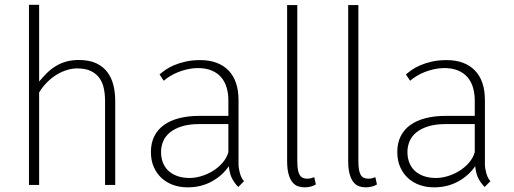

<svg xmlns="http://www.w3.org/2000/svg" viewBox="-20 -782 2174 812"><path d="M145.5 -437Q161.6 -456.5 178.7 -473.4Q195.8 -490.2 215.8 -502.4Q235.8 -514.6 259.8 -521.5Q283.7 -528.3 313 -528.3Q357.4 -528.3 387 -514.4Q416.5 -500.5 434.3 -476.6Q452.1 -452.6 459.7 -421.4Q467.3 -390.1 467.3 -355V0H424.3V-355Q424.3 -384.8 418.7 -409.9Q413.1 -435.1 399.4 -453.4Q385.7 -471.7 363 -482.2Q340.3 -492.7 306.6 -492.7Q285.2 -492.7 262.9 -485.8Q240.7 -479 219.5 -466.1Q198.2 -453.1 179.2 -434.1Q160.2 -415 145.5 -391.1V0H102.5V-761.7H145.5Z M781.7 -29.3Q805.7 -29.3 831.5 -37.1Q857.4 -44.9 880.4 -59.1Q903.3 -73.2 920.9 -93.3Q938.5 -113.3 945.8 -138.2V-257.3H823.7Q780.3 -257.3 749.5 -247.8Q718.8 -238.3 699 -222.2Q679.2 -206.1 670.2 -184.6Q661.1 -163.1 661.1 -139.2Q661.1 -114.7 668.9 -94.5Q676.8 -74.2 692.1 -59.8Q707.5 -45.4 730 -37.4Q752.4 -29.3 781.7 -29.3ZM987.8 8.8Q972.2 -6.8 961.7 -26.4Q951.2 -45.9 947.8 -79.1Q919.9 -38.6 875 -14.2Q830.1 10.3 772.9 10.3Q741.2 10.3 713.1 0.5Q685.1 -9.3 664.1 -28.3Q643.1 -47.4 630.6 -75.2Q618.2 -103 618.2 -139.2Q618.2 -176.8 632.3 -205.3Q646.5 -233.9 673.1 -253.2Q699.7 -272.5 737.8 -282.2Q775.9 -292 823.7 -292H945.8V-357.9Q945.8 -386.2 938.5 -411.4Q931.2 -436.5 915.5 -455.1Q899.9 -473.6 874.5 -484.1Q849.1 -494.6 813.5 -494.1Q792.5 -493.7 772.2 -489Q752 -484.4 733.6 -477.1Q715.3 -469.7 699.7 -460.2Q684.1 -450.7 672.4 -440.4L654.8 -467.3Q665 -476.1 679.9 -486.6Q694.8 -497.1 715.8 -506.1Q736.8 -515.1 764.4 -521.5Q792 -527.8 826.7 -527.8Q903.3 -527.8 946 -484.4Q988.8 -440.9 988.8 -357.9V-83.5Q988.8 -79.6 990 -71Q991.2 -62.5 993.9 -52.2Q996.6 -42 1001 -32.2Q1005.4 -22.5 1012.2 -16.1Z M1194.3 -760.7H1237.3V-103Q1237.3 -81.5 1239.5 -66.9Q1241.7 -52.2 1246.8 -43.2Q1252 -34.2 1259.8 -30.3Q1267.6 -26.4 1279.3 -26.4Q1288.6 -26.4 1295.4 -28.3Q1302.2 -30.3 1309.1 -32.7L1315.9 -2Q1305.7 4.4 1293.2 7.3Q1280.8 10.3 1268.1 10.3Q1253.9 10.3 1240.7 5.9Q1227.5 1.5 1217.3 -10.7Q1207 -22.9 1200.7 -44.7Q1194.3 -66.4 1194.3 -100.6Z M1452.6 -760.7H1495.6V-103Q1495.6 -81.5 1497.8 -66.9Q1500 -52.2 1505.1 -43.2Q1510.3 -34.2 1518.1 -30.3Q1525.9 -26.4 1537.6 -26.4Q1546.9 -26.4 1553.7 -28.3Q1560.5 -30.3 1567.4 -32.7L1574.2 -2Q1564 4.4 1551.5 7.3Q1539.1 10.3 1526.4 10.3Q1512.2 10.3 1499 5.9Q1485.8 1.5 1475.6 -10.7Q1465.3 -22.9 1459 -44.7Q1452.6 -66.4 1452.6 -100.6Z M1823.7 -29.3Q1847.7 -29.3 1873.5 -37.1Q1899.4 -44.9 1922.4 -59.1Q1945.3 -73.2 1962.9 -93.3Q1980.5 -113.3 1987.8 -138.2V-257.3H1865.7Q1822.3 -257.3 1791.5 -247.8Q1760.7 -238.3 1741 -222.2Q1721.2 -206.1 1712.2 -184.6Q1703.1 -163.1 1703.1 -139.2Q1703.1 -114.7 1710.9 -94.5Q1718.8 -74.2 1734.1 -59.8Q1749.5 -45.4 1772 -37.4Q1794.4 -29.3 1823.7 -29.3ZM2029.8 8.8Q2014.2 -6.8 2003.7 -26.4Q1993.2 -45.9 1989.7 -79.1Q1961.9 -38.6 1917 -14.2Q1872.1 10.3 1814.9 10.3Q1783.2 10.3 1755.1 0.5Q1727.1 -9.3 1706.1 -28.3Q1685.1 -47.4 1672.6 -75.2Q1660.2 -103 1660.2 -139.2Q1660.2 -176.8 1674.3 -205.3Q1688.5 -233.9 1715.1 -253.2Q1741.7 -272.5 1779.8 -282.2Q1817.9 -292 1865.7 -292H1987.8V-357.9Q1987.8 -386.2 1980.5 -411.4Q1973.1 -436.5 1957.5 -455.1Q1941.9 -473.6 1916.5 -484.1Q1891.1 -494.6 1855.5 -494.1Q1834.5 -493.7 1814.2 -489Q1793.9 -484.4 1775.6 -477.1Q1757.3 -469.7 1741.7 -460.2Q1726.1 -450.7 1714.4 -440.4L1696.8 -467.3Q1707 -476.1 1721.9 -486.6Q1736.8 -497.1 1757.8 -506.1Q1778.8 -515.1 1806.4 -521.5Q1834 -527.8 1868.7 -527.8Q1945.3 -527.8 1988 -484.4Q2030.8 -440.9 2030.8 -357.9V-83.5Q2030.8 -79.6 2032 -71Q2033.2 -62.5 2035.9 -52.2Q2038.6 -42 2043 -32.2Q2047.4 -22.5 2054.2 -16.1Z"/></svg>

Font: Ufes Sans Thin
Style: Regular
Weight: 100
Designer: Ricardo Esteves & Thais Bronze
Foundry: ProDesignUfes - Ricardo Esteves, Thais Bronze (This is a derivative work, based on Roboto family, by Christian Robertson
Version: Version 2.0